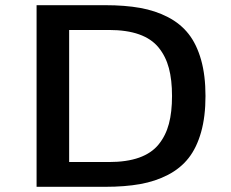

<svg xmlns="http://www.w3.org/2000/svg" viewBox="-20 -720 890 740"><path d="M121 0V-700H385.5Q461.5 -700 520.2 -689.5Q579 -679 627.2 -654Q675.5 -629 706.8 -589.2Q738 -549.5 755 -489.5Q772 -429.5 772 -350Q772 -270.5 755 -210.5Q738 -150.5 706.8 -110.8Q675.5 -71 627.2 -46Q579 -21 520.2 -10.5Q461.5 0 385.5 0ZM246.5 -95.5H399.5Q468.5 -95.5 516.2 -112.5Q564 -129.5 591.5 -163.5Q619 -197.5 631 -242.8Q643 -288 643 -350Q643 -412 631 -457.2Q619 -502.5 591.5 -536.5Q564 -570.5 516.2 -587.5Q468.5 -604.5 399.5 -604.5H246.5Z"/></svg>

Font: League Mono Wide Medium
Style: Regular
Weight: 500
Width: 8
Designer: Tyler Finck
Foundry: The League of Moveable Type / Tyler Finck
Version: Version 2.210